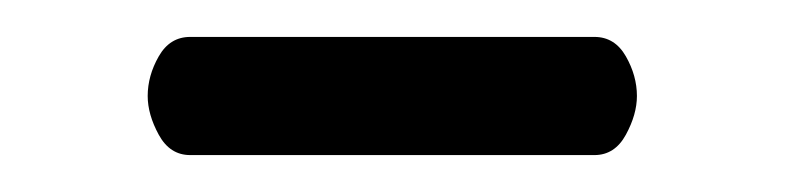

<svg xmlns="http://www.w3.org/2000/svg" viewBox="-20 -283 425 104"><path d="M83 -199Q72 -199 66 -210Q60 -221 60 -231Q60 -242 66 -252.5Q72 -263 83 -263H302Q313 -263 319 -252.5Q325 -242 325 -231Q325 -221 319 -210Q313 -199 302 -199Z"/></svg>

Font: Alice
Style: Regular
Weight: 400
Designer: Cyreal (www.cyreal.org)
Foundry: Cyreal (www.cyreal.org)
Version: Version 1.010